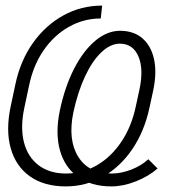

<svg xmlns="http://www.w3.org/2000/svg" viewBox="-20 -652 640 686"><path d="M409 -542Q458 -542 489 -515Q520 -488 530.5 -440Q541 -392 527 -327L514 -267Q496 -183 453 -119.5Q410 -56 348.5 -21Q287 14 215 14Q138 14 87.5 -21.5Q37 -57 18.5 -121.5Q0 -186 18 -271L35 -351Q53 -436 98 -499Q143 -562 206.5 -597Q270 -632 345 -632L340 -586Q279 -586 226 -556Q173 -526 136 -472.5Q99 -419 84 -347L67 -267Q52 -197 65.5 -144Q79 -91 118 -61.5Q157 -32 216 -32Q276 -32 327 -62Q378 -92 414 -146Q450 -200 465 -271L478 -331Q494 -405 474.5 -450.5Q455 -496 408 -496Q375 -496 342.5 -465.5Q310 -435 284 -379.5Q258 -324 242 -250Q222 -152 259.5 -92Q297 -32 379 -32Q413 -32 449 -46Q485 -60 510 -83L543 -50Q511 -22 465.5 -4Q420 14 378 14Q306 14 258.5 -20Q211 -54 194 -115.5Q177 -177 194 -258Q212 -343 245 -407Q278 -471 320.5 -506.5Q363 -542 409 -542Z"/></svg>

Font: Victor Mono Thin
Style: Italic
Weight: 100
Italic angle: -12°
Monospace: yes
Designer: Rune Bjørnerås
Version: Version 1.561;gftools[0.9.30]